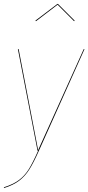

<svg xmlns="http://www.w3.org/2000/svg" viewBox="-27 -767 450 977"><path d="M171 0Q143 63 121.5 96.5Q100 130 70.5 152.5Q41 175 -7 190V186Q40 171 69 149.5Q98 128 118.5 95.5Q139 63 167 0H164L64 -517H68L167 -3L399 -517H403ZM153 -662 265 -747H268L353 -662L350 -659L266 -743L156 -659Z"/></svg>

Font: Fira Sans Condensed Four
Style: Italic
Weight: 100
Width: 3
Italic angle: -8°
Designer: bBox Type GmbH & Carrois Corporate GbR & Edenspiekermann AG
Foundry: bBox Type GmbH & Carrois Corporate GbR & Edenspiekermann AG
Version: Version 4.301